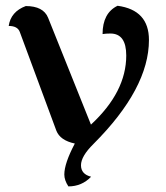

<svg xmlns="http://www.w3.org/2000/svg" viewBox="-20 -483 577 669"><path d="M176.3 -27.8 48.8 -372.1Q41 -392.6 10.3 -392.6Q17.6 -442.4 69.8 -461.9Q130.9 -461.9 147.5 -421.4L296.9 -48.8Q419.9 -162.6 419.9 -289.6Q419.9 -366.2 364.7 -366.2Q349.1 -366.2 337.4 -364.3Q337.4 -437.5 389.6 -462.9Q499 -448.2 499 -343.8Q499 -174.8 305.7 18.6Q262.2 61.5 262.2 92.8Q262.2 124 297.4 132.8Q265.1 166.5 218.3 166.5Q204.1 145 204.1 125Q204.1 86.4 240.7 17.1Q189.5 6.3 176.3 -27.8Z"/></svg>

Font: Balgruf
Style: Regular
Weight: 500
Designer: Paul James MIller
Foundry: High-Logic / Made with FontCreator
Version: Version 1.201;March 28, 2021;FontCreator 13.0.0.2683 64-bit